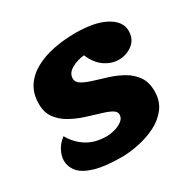

<svg xmlns="http://www.w3.org/2000/svg" viewBox="-140 -747 926 918"><g transform="rotate(-30 322.5 -287.5)"><path d="M281 25Q189 25 134 8.5Q79 -8 55.5 -36Q32 -64 32 -99Q32 -124 46.5 -152Q61 -180 89 -201Q115 -154 159.5 -125.5Q204 -97 270 -97Q287 -97 311 -103Q335 -109 354 -122.5Q373 -136 373 -157Q373 -175 350.5 -186.5Q328 -198 293 -208Q258 -218 218.5 -231Q179 -244 144 -264Q109 -284 86.5 -315Q64 -346 64 -393Q64 -449 90 -488.5Q116 -528 161 -552.5Q206 -577 263.5 -588.5Q321 -600 384 -600Q491 -600 551 -567Q611 -534 611 -482Q611 -436 578 -410.5Q545 -385 502 -385Q462 -385 425.5 -410Q389 -435 367 -487Q328 -483 296.5 -465Q265 -447 265 -417Q265 -396 287.5 -383Q310 -370 345 -359.5Q380 -349 419.5 -336.5Q459 -324 494 -304Q529 -284 551.5 -252Q574 -220 574 -170Q574 -116 545.5 -78.5Q517 -41 472 -18.5Q427 4 376 14.5Q325 25 281 25Z"/></g></svg>

Font: Lemonada
Style: Regular
Weight: 400
Designer: Mohamed Gaber (Arabic), Eduardo Tunni (Latin)
Foundry: Kief Type Foundry
Version: Version 4.005